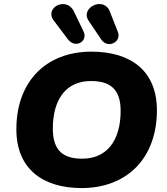

<svg xmlns="http://www.w3.org/2000/svg" viewBox="-20 -943 845 974"><path d="M394 11C624 11 776 -140 776 -384C776 -583 644 -681 444 -681C215 -681 63 -531 63 -287C63 -88 195 11 394 11ZM397 -138C304 -138 248 -176 248 -290C248 -444 319 -532 441 -532C534 -532 592 -495 592 -381C592 -227 520 -138 397 -138ZM430 -837 494 -742C527 -694 598 -730 578 -781L537 -885C507 -964 384 -904 430 -837ZM254 -837 325 -743C364 -694 427 -734 404 -783L355 -885C317 -964 201 -903 254 -837Z"/></svg>

Font: SN Pro Heavy
Style: Italic
Weight: 800
Italic angle: -9°
Designer: Tobias Whetton
Foundry: Supernotes
Version: Version 1.001;Glyphs 3.2 (3249)